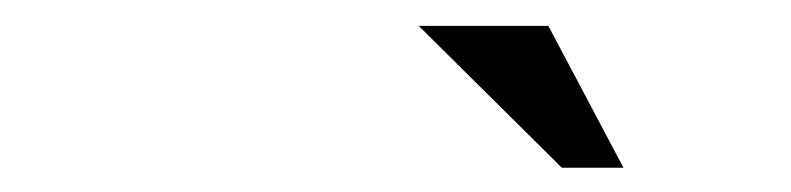

<svg xmlns="http://www.w3.org/2000/svg" viewBox="-20 -624 626 152"><path d="M311.5 -603.5H414.1L473.6 -491.2H424.8Z"/></svg>

Font: Thabit-Oblique
Style: Oblique
Weight: 500
Designer: Regenerated by Nadim Shaikli
Foundry: MAK Alagha
Version: 0.01